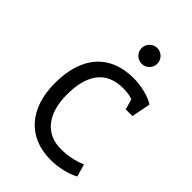

<svg xmlns="http://www.w3.org/2000/svg" viewBox="-219 -815 914 914"><g transform="rotate(45 238.0 -358.0)"><path d="M300 10C354 10 410 -4 446 -24L428 -87C381 -68 342 -61 298 -61C196 -61 135 -136 135 -265C135 -404 193 -476 303 -476C319 -476 348 -474 368 -466L383 -413H428L447 -509C414 -531 356 -545 305 -545C146 -545 56 -443 56 -264C56 -94 147 10 300 10ZM283 -620C312 -620 336 -644 336 -673C336 -702 312 -726 283 -726C254 -726 230 -702 230 -673C230 -644 254 -620 283 -620Z"/></g></svg>

Font: Frost Regular
Style: Regular
Weight: 400
Designer: Lee Frost
Foundry: Lee Frost for Ice Communication Norge AS
Version: Version 2.011;hotconv 1.0.107;makeotfexe 2.5.65593